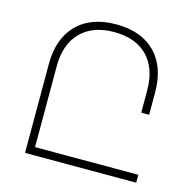

<svg xmlns="http://www.w3.org/2000/svg" viewBox="-109 -872 1006 986"><g transform="rotate(15 393.5 -379.5)"><path d="M699 -42V0H108V-472Q108 -608 182.5 -683.5Q257 -759 391 -759Q525 -759 599 -683.5Q673 -608 673 -472V-354H631V-472Q631 -589 568 -653.5Q505 -718 391 -718Q277 -718 213.5 -653.5Q150 -589 150 -472V-42Z"/></g></svg>

Font: Montserrat arm2 ExtraLight
Style: Regular
Weight: 275
Designer: Julieta Ulanovsky
Foundry: Julieta Ulanovsky
Version: Version 6.000